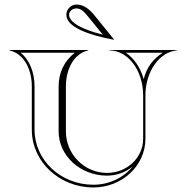

<svg xmlns="http://www.w3.org/2000/svg" viewBox="-20 -820 798 845"><path d="M481 -645 482 -646 396.3 -751.7C374.2 -779 348.9 -800 317 -800C292.2 -800 272 -779.8 272 -755C272 -700.5 371.1 -665.5 481 -645ZM432 -667.7C343 -689.6 284 -721.3 284 -755C284 -770.5 298.8 -783 317 -783C338.3 -783 353.9 -764 370 -744.1ZM620 -209V-400C620 -504.8 681 -591 758 -598V-600H462V-598C543.7 -598 610 -509.3 610 -400V-209C610 -126.2 538.9 -59 451.3 -59C351.2 -59 270 -141 270 -242V-440C270 -517.1 306.3 -584.5 368 -598V-600H22V-598C83.7 -584.5 120 -517.1 120 -440V-249C120 -108.5 241 5 391 5C517 5 620 -90.6 620 -209ZM564.5 -87.8C525 -38.8 461.9 -7 391 -7C247 -7 132 -115.8 132 -249V-440C132 -500.8 110.1 -557 70.6 -588H309.4C262.4 -551.2 238 -499.9 238 -440V-242C238 -134.4 333.6 -47 451.3 -47C494.5 -47 534.3 -62.5 564.5 -87.8ZM696.5 -588C652.6 -560.4 624.6 -521.7 612.5 -471.3C598.5 -522 569.5 -564.4 533.5 -588Z"/></svg>

Font: Sortefax
Style: Medium
Weight: 500
Designer: gluk
Foundry: gluk
Version: Version 0.261